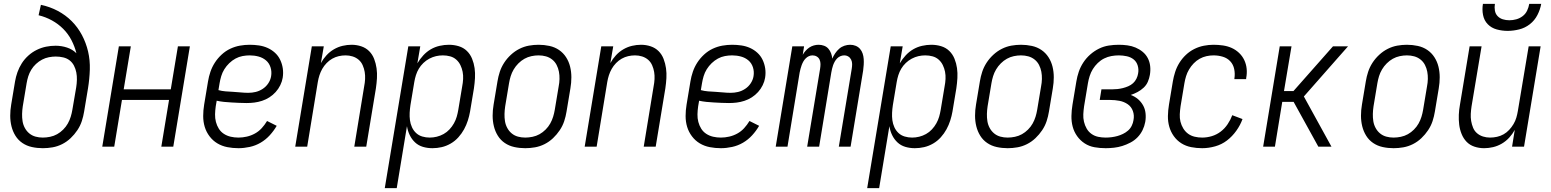

<svg xmlns="http://www.w3.org/2000/svg" viewBox="-20 -760 8040 995"><path d="M202 8Q173 8 145.5 2Q118 -4 96 -19Q74 -34 60 -56.5Q46 -79 39.5 -105.5Q33 -132 33 -160.5Q33 -189 38 -218L58 -338Q62 -362 70.5 -386Q79 -410 93 -432Q107 -454 127 -472Q147 -490 170.5 -501.5Q194 -513 218.5 -518Q243 -523 268 -523Q299 -523 327.5 -513.5Q356 -504 376 -484Q367 -520 350 -552.5Q333 -585 307.5 -610.5Q282 -636 249.5 -654Q217 -672 180 -681L192 -735Q239 -725 279.5 -703.5Q320 -682 351.5 -650.5Q383 -619 404.5 -578.5Q426 -538 436.5 -493Q447 -448 445.5 -399.5Q444 -351 436 -302L416 -182Q412 -157 404 -132.5Q396 -108 381 -85.5Q366 -63 346 -44Q326 -25 302 -13Q278 -1 252.5 3.5Q227 8 202 8ZM202 -47Q220 -47 239.5 -51Q259 -55 276 -64.5Q293 -74 307.5 -88.5Q322 -103 331.5 -120Q341 -137 346.5 -155Q352 -173 355 -191L375 -308Q378 -327 378.5 -346.5Q379 -366 375.5 -384.5Q372 -403 363.5 -419.5Q355 -436 341 -447Q327 -458 308 -462.5Q289 -467 269 -467Q252 -467 233.5 -463.5Q215 -460 198 -451Q181 -442 166.5 -428.5Q152 -415 142 -398.5Q132 -382 126.5 -364.5Q121 -347 118 -329L98 -209Q95 -189 94.5 -169.5Q94 -150 97 -131.5Q100 -113 109 -96.5Q118 -80 132 -68.5Q146 -57 164 -52Q182 -47 202 -47Z M510 0 596 -520H658L621 -297H865L902 -520H964L878 0H816L856 -242H612L572 0Z M1216 8Q1186 8 1158 2.5Q1130 -3 1106.5 -17Q1083 -31 1066 -53.5Q1049 -76 1041 -102.5Q1033 -129 1033 -158.5Q1033 -188 1038 -218L1058 -338Q1062 -363 1070.5 -388Q1079 -413 1093.5 -435.5Q1108 -458 1128.5 -477Q1149 -496 1173.5 -507.5Q1198 -519 1223.5 -523.5Q1249 -528 1274 -528Q1298 -528 1322 -524.5Q1346 -521 1367 -511.5Q1388 -502 1405 -486.5Q1422 -471 1432 -450Q1442 -429 1445.5 -405.5Q1449 -382 1445 -357Q1442 -338 1432.5 -318.5Q1423 -299 1408.5 -283Q1394 -267 1376 -255.5Q1358 -244 1338 -237.5Q1318 -231 1298 -228.5Q1278 -226 1258 -226Q1238 -226 1218.5 -227Q1199 -228 1179.5 -229Q1160 -230 1140.5 -232Q1121 -234 1103 -238L1098 -209Q1095 -188 1094.5 -167.5Q1094 -147 1099 -128Q1104 -109 1114 -93Q1124 -77 1140 -66.5Q1156 -56 1175.5 -51.5Q1195 -47 1216 -47Q1237 -47 1259 -52Q1281 -57 1301 -68Q1321 -79 1336.5 -96Q1352 -113 1364 -133L1414 -108Q1399 -82 1378 -59Q1357 -36 1330.5 -20.5Q1304 -5 1274 1.5Q1244 8 1216 8ZM1267 -279Q1286 -279 1305 -283.5Q1324 -288 1341.5 -299.5Q1359 -311 1370.5 -328.5Q1382 -346 1385 -365Q1389 -389 1382 -411Q1375 -433 1358.5 -447Q1342 -461 1320 -467Q1298 -473 1274 -473Q1256 -473 1237 -469.5Q1218 -466 1200.5 -456.5Q1183 -447 1168 -432.5Q1153 -418 1142.5 -401Q1132 -384 1126.5 -365.5Q1121 -347 1118 -329L1112 -293Q1130 -288 1149.5 -286.5Q1169 -285 1189 -284Q1209 -283 1228 -281Q1247 -279 1267 -279Z M1510 0 1596 -520H1658L1643 -433Q1655 -455 1672 -473.5Q1689 -492 1710.5 -504.5Q1732 -517 1755.5 -522.5Q1779 -528 1802 -528Q1828 -528 1852 -520Q1876 -512 1893 -495Q1910 -478 1919 -454.5Q1928 -431 1931.5 -406Q1935 -381 1933.5 -355Q1932 -329 1928 -302L1878 0H1816L1867 -311Q1871 -331 1872 -350Q1873 -369 1870 -387Q1867 -405 1859.5 -422Q1852 -439 1838.5 -450.5Q1825 -462 1807.5 -467.5Q1790 -473 1771 -473Q1753 -473 1735.5 -469Q1718 -465 1702 -456Q1686 -447 1672.5 -433Q1659 -419 1650 -403Q1641 -387 1635.5 -370Q1630 -353 1627 -335L1572 0Z M1974 215 2096 -520H2158L2143 -432Q2156 -454 2173.5 -473Q2191 -492 2212.5 -504.5Q2234 -517 2258.5 -522.5Q2283 -528 2306 -528Q2333 -528 2357.5 -520.5Q2382 -513 2399.5 -496Q2417 -479 2426.5 -455.5Q2436 -432 2439.5 -407Q2443 -382 2441.5 -355.5Q2440 -329 2436 -302L2416 -182Q2412 -159 2404.5 -135.5Q2397 -112 2385 -90Q2373 -68 2355.5 -48.5Q2338 -29 2315.5 -16Q2293 -3 2269 2.5Q2245 8 2221 8Q2195 8 2171.5 1Q2148 -6 2131 -22Q2114 -38 2103.5 -59.5Q2093 -81 2089 -106L2036 215ZM2207 -47Q2225 -47 2243.5 -51.5Q2262 -56 2279 -65.5Q2296 -75 2309.5 -89.5Q2323 -104 2332.5 -121Q2342 -138 2347 -155.5Q2352 -173 2355 -191L2375 -311Q2379 -331 2380 -350.5Q2381 -370 2377.5 -388Q2374 -406 2366 -422.5Q2358 -439 2344.5 -451Q2331 -463 2313 -468Q2295 -473 2275 -473Q2257 -473 2239.5 -469Q2222 -465 2205 -456Q2188 -447 2174 -433.5Q2160 -420 2150.5 -404Q2141 -388 2135.5 -370.5Q2130 -353 2127 -335L2107 -215Q2104 -195 2103 -175.5Q2102 -156 2104.5 -137Q2107 -118 2115 -100.5Q2123 -83 2136.5 -70.5Q2150 -58 2168.5 -52.5Q2187 -47 2207 -47Z M2702 8Q2673 8 2645.5 2Q2618 -4 2596 -19Q2574 -34 2560 -56.5Q2546 -79 2539.5 -105.5Q2533 -132 2533 -160.5Q2533 -189 2538 -218L2558 -338Q2562 -363 2570 -387.5Q2578 -412 2592.5 -434.5Q2607 -457 2627.5 -476Q2648 -495 2672 -507Q2696 -519 2721 -523.5Q2746 -528 2771 -528Q2800 -528 2827.5 -522Q2855 -516 2877 -501Q2899 -486 2913.5 -463.5Q2928 -441 2934.5 -414.5Q2941 -388 2941 -359.5Q2941 -331 2936 -302L2916 -182Q2912 -157 2904 -132.5Q2896 -108 2881 -85.5Q2866 -63 2846 -44Q2826 -25 2802 -13Q2778 -1 2752.5 3.5Q2727 8 2702 8ZM2702 -47Q2720 -47 2739.5 -51Q2759 -55 2776 -64.5Q2793 -74 2807.5 -88.5Q2822 -103 2831.5 -120Q2841 -137 2846.5 -155Q2852 -173 2855 -191L2875 -311Q2879 -331 2879.5 -350.5Q2880 -370 2876.5 -388.5Q2873 -407 2864.5 -423.5Q2856 -440 2841.5 -451.5Q2827 -463 2809 -468Q2791 -473 2771 -473Q2753 -473 2734 -469Q2715 -465 2698 -455.5Q2681 -446 2666.5 -431.5Q2652 -417 2642 -400Q2632 -383 2626.5 -365Q2621 -347 2618 -329L2598 -209Q2595 -189 2594.5 -169.5Q2594 -150 2597 -131.5Q2600 -113 2609 -96.5Q2618 -80 2632 -68.5Q2646 -57 2664 -52Q2682 -47 2702 -47Z M3010 0 3096 -520H3158L3143 -433Q3155 -455 3172 -473.5Q3189 -492 3210.5 -504.5Q3232 -517 3255.5 -522.5Q3279 -528 3302 -528Q3328 -528 3352 -520Q3376 -512 3393 -495Q3410 -478 3419 -454.5Q3428 -431 3431.5 -406Q3435 -381 3433.5 -355Q3432 -329 3428 -302L3378 0H3316L3367 -311Q3371 -331 3372 -350Q3373 -369 3370 -387Q3367 -405 3359.5 -422Q3352 -439 3338.5 -450.5Q3325 -462 3307.5 -467.5Q3290 -473 3271 -473Q3253 -473 3235.5 -469Q3218 -465 3202 -456Q3186 -447 3172.5 -433Q3159 -419 3150 -403Q3141 -387 3135.5 -370Q3130 -353 3127 -335L3072 0Z M3716 8Q3686 8 3658 2.5Q3630 -3 3606.5 -17Q3583 -31 3566 -53.5Q3549 -76 3541 -102.5Q3533 -129 3533 -158.5Q3533 -188 3538 -218L3558 -338Q3562 -363 3570.5 -388Q3579 -413 3593.5 -435.5Q3608 -458 3628.5 -477Q3649 -496 3673.5 -507.5Q3698 -519 3723.5 -523.5Q3749 -528 3774 -528Q3798 -528 3822 -524.5Q3846 -521 3867 -511.5Q3888 -502 3905 -486.5Q3922 -471 3932 -450Q3942 -429 3945.5 -405.5Q3949 -382 3945 -357Q3942 -338 3932.5 -318.5Q3923 -299 3908.5 -283Q3894 -267 3876 -255.5Q3858 -244 3838 -237.5Q3818 -231 3798 -228.5Q3778 -226 3758 -226Q3738 -226 3718.5 -227Q3699 -228 3679.5 -229Q3660 -230 3640.5 -232Q3621 -234 3603 -238L3598 -209Q3595 -188 3594.5 -167.5Q3594 -147 3599 -128Q3604 -109 3614 -93Q3624 -77 3640 -66.5Q3656 -56 3675.5 -51.5Q3695 -47 3716 -47Q3737 -47 3759 -52Q3781 -57 3801 -68Q3821 -79 3836.5 -96Q3852 -113 3864 -133L3914 -108Q3899 -82 3878 -59Q3857 -36 3830.5 -20.5Q3804 -5 3774 1.5Q3744 8 3716 8ZM3767 -279Q3786 -279 3805 -283.5Q3824 -288 3841.5 -299.5Q3859 -311 3870.5 -328.5Q3882 -346 3885 -365Q3889 -389 3882 -411Q3875 -433 3858.5 -447Q3842 -461 3820 -467Q3798 -473 3774 -473Q3756 -473 3737 -469.5Q3718 -466 3700.5 -456.5Q3683 -447 3668 -432.5Q3653 -418 3642.5 -401Q3632 -384 3626.5 -365.5Q3621 -347 3618 -329L3612 -293Q3630 -288 3649.5 -286.5Q3669 -285 3689 -284Q3709 -283 3728 -281Q3747 -279 3767 -279Z M4000 0 4086 -520H4147L4140 -476Q4146 -487 4155 -497Q4164 -507 4174.5 -514Q4185 -521 4197.5 -524.5Q4210 -528 4222 -528Q4237 -528 4250.5 -523Q4264 -518 4273 -507.5Q4282 -497 4287 -483.5Q4292 -470 4293 -456Q4299 -470 4308 -483.5Q4317 -497 4329 -507.5Q4341 -518 4356 -523Q4371 -528 4386 -528Q4401 -528 4414.5 -522.5Q4428 -517 4437 -506.5Q4446 -496 4450.5 -482.5Q4455 -469 4456 -454Q4457 -439 4456 -424Q4455 -409 4453 -394L4388 0H4327L4394 -404Q4396 -416 4396 -428Q4396 -440 4391 -450.5Q4386 -461 4376.5 -467Q4367 -473 4355 -473Q4345 -473 4335.5 -469Q4326 -465 4318.5 -457.5Q4311 -450 4306 -441Q4301 -432 4297.5 -422.5Q4294 -413 4292 -403.5Q4290 -394 4288 -384L4225 0H4163L4230 -404Q4232 -416 4232 -428Q4232 -440 4227.5 -450.5Q4223 -461 4213 -467Q4203 -473 4191 -473Q4181 -473 4172 -469Q4163 -465 4155.5 -457.5Q4148 -450 4143 -441Q4138 -432 4134.5 -422.5Q4131 -413 4128.5 -403.5Q4126 -394 4124 -384L4061 0Z M4474 215 4596 -520H4658L4643 -432Q4656 -454 4673.5 -473Q4691 -492 4712.5 -504.5Q4734 -517 4758.5 -522.5Q4783 -528 4806 -528Q4833 -528 4857.5 -520.5Q4882 -513 4899.5 -496Q4917 -479 4926.5 -455.5Q4936 -432 4939.5 -407Q4943 -382 4941.5 -355.5Q4940 -329 4936 -302L4916 -182Q4912 -159 4904.5 -135.5Q4897 -112 4885 -90Q4873 -68 4855.5 -48.5Q4838 -29 4815.5 -16Q4793 -3 4769 2.5Q4745 8 4721 8Q4695 8 4671.5 1Q4648 -6 4631 -22Q4614 -38 4603.5 -59.5Q4593 -81 4589 -106L4536 215ZM4707 -47Q4725 -47 4743.5 -51.5Q4762 -56 4779 -65.5Q4796 -75 4809.5 -89.5Q4823 -104 4832.5 -121Q4842 -138 4847 -155.5Q4852 -173 4855 -191L4875 -311Q4879 -331 4880 -350.5Q4881 -370 4877.5 -388Q4874 -406 4866 -422.5Q4858 -439 4844.5 -451Q4831 -463 4813 -468Q4795 -473 4775 -473Q4757 -473 4739.5 -469Q4722 -465 4705 -456Q4688 -447 4674 -433.5Q4660 -420 4650.5 -404Q4641 -388 4635.5 -370.5Q4630 -353 4627 -335L4607 -215Q4604 -195 4603 -175.5Q4602 -156 4604.5 -137Q4607 -118 4615 -100.5Q4623 -83 4636.5 -70.5Q4650 -58 4668.5 -52.5Q4687 -47 4707 -47Z M5202 8Q5173 8 5145.5 2Q5118 -4 5096 -19Q5074 -34 5060 -56.5Q5046 -79 5039.5 -105.5Q5033 -132 5033 -160.5Q5033 -189 5038 -218L5058 -338Q5062 -363 5070 -387.5Q5078 -412 5092.5 -434.5Q5107 -457 5127.5 -476Q5148 -495 5172 -507Q5196 -519 5221 -523.5Q5246 -528 5271 -528Q5300 -528 5327.5 -522Q5355 -516 5377 -501Q5399 -486 5413.5 -463.5Q5428 -441 5434.5 -414.5Q5441 -388 5441 -359.5Q5441 -331 5436 -302L5416 -182Q5412 -157 5404 -132.5Q5396 -108 5381 -85.5Q5366 -63 5346 -44Q5326 -25 5302 -13Q5278 -1 5252.5 3.5Q5227 8 5202 8ZM5202 -47Q5220 -47 5239.5 -51Q5259 -55 5276 -64.5Q5293 -74 5307.5 -88.5Q5322 -103 5331.5 -120Q5341 -137 5346.5 -155Q5352 -173 5355 -191L5375 -311Q5379 -331 5379.5 -350.5Q5380 -370 5376.5 -388.5Q5373 -407 5364.5 -423.5Q5356 -440 5341.5 -451.5Q5327 -463 5309 -468Q5291 -473 5271 -473Q5253 -473 5234 -469Q5215 -465 5198 -455.5Q5181 -446 5166.5 -431.5Q5152 -417 5142 -400Q5132 -383 5126.5 -365Q5121 -347 5118 -329L5098 -209Q5095 -189 5094.5 -169.5Q5094 -150 5097 -131.5Q5100 -113 5109 -96.5Q5118 -80 5132 -68.5Q5146 -57 5164 -52Q5182 -47 5202 -47Z M5710 8Q5680 8 5652 3Q5624 -2 5601 -17Q5578 -32 5562 -54.5Q5546 -77 5539 -103.5Q5532 -130 5532.5 -159Q5533 -188 5538 -218L5558 -338Q5562 -363 5570.5 -388Q5579 -413 5594 -436Q5609 -459 5630 -477.5Q5651 -496 5675.5 -508Q5700 -520 5726 -524Q5752 -528 5778 -528Q5800 -528 5822.5 -525Q5845 -522 5865 -513.5Q5885 -505 5901.5 -491.5Q5918 -478 5928 -459Q5938 -440 5940.5 -417.5Q5943 -395 5939 -372Q5936 -354 5928.5 -336.5Q5921 -319 5906.5 -305.5Q5892 -292 5875 -283Q5858 -274 5840 -268Q5861 -260 5877 -246.5Q5893 -233 5903.5 -214.5Q5914 -196 5916.5 -173.5Q5919 -151 5915 -128Q5911 -106 5901 -85.5Q5891 -65 5875 -48.5Q5859 -32 5838 -21Q5817 -10 5796 -3.5Q5775 3 5753 5.5Q5731 8 5710 8ZM5710 -47Q5725 -47 5740.5 -49Q5756 -51 5770.5 -55Q5785 -59 5799.5 -66Q5814 -73 5826 -83.5Q5838 -94 5845 -108.5Q5852 -123 5854 -137Q5859 -162 5851 -184.5Q5843 -207 5824 -220Q5805 -233 5781.5 -237.5Q5758 -242 5734 -242H5679L5688 -297H5743Q5757 -297 5771 -298.5Q5785 -300 5799 -303.5Q5813 -307 5827 -313Q5841 -319 5852 -329Q5863 -339 5869.5 -352.5Q5876 -366 5878 -379Q5882 -400 5876 -420Q5870 -440 5855 -452Q5840 -464 5819.5 -468.5Q5799 -473 5778 -473Q5759 -473 5739.5 -469.5Q5720 -466 5702 -457Q5684 -448 5669 -433.5Q5654 -419 5643.5 -402Q5633 -385 5627 -366Q5621 -347 5618 -329L5598 -209Q5595 -188 5594 -168Q5593 -148 5597.5 -129Q5602 -110 5611.5 -93.5Q5621 -77 5636.5 -66Q5652 -55 5671 -51Q5690 -47 5710 -47Z M6210 8Q6181 8 6153 2.5Q6125 -3 6102 -17.5Q6079 -32 6063 -54.5Q6047 -77 6039.5 -103.5Q6032 -130 6032.5 -159Q6033 -188 6038 -218L6058 -338Q6062 -362 6070 -387Q6078 -412 6092 -434.5Q6106 -457 6125.5 -475.5Q6145 -494 6169 -506Q6193 -518 6218.5 -523Q6244 -528 6269 -528Q6293 -528 6317.5 -524.5Q6342 -521 6363 -511.5Q6384 -502 6401 -486Q6418 -470 6428 -449Q6438 -428 6440.5 -404Q6443 -380 6438 -355V-350H6377V-353Q6381 -378 6376 -402Q6371 -426 6355.5 -442.5Q6340 -459 6317 -466Q6294 -473 6269 -473Q6251 -473 6232.5 -469Q6214 -465 6197 -455.5Q6180 -446 6166 -431.5Q6152 -417 6142 -400Q6132 -383 6126.5 -365Q6121 -347 6118 -329L6098 -209Q6095 -188 6094 -168Q6093 -148 6097.5 -129.5Q6102 -111 6112 -94.5Q6122 -78 6137 -67Q6152 -56 6171 -51.5Q6190 -47 6210 -47Q6235 -47 6260 -54.5Q6285 -62 6306 -78Q6327 -94 6342 -116.5Q6357 -139 6366 -163L6419 -143Q6408 -112 6387 -82.5Q6366 -53 6338.5 -32Q6311 -11 6277 -1.5Q6243 8 6210 8Z M6526 0 6612 -520H6673L6634 -288H6683L6888 -520H6966L6913 -460L6737 -260L6880 0H6812L6684 -232H6625L6587 0Z M7202 8Q7173 8 7145.5 2Q7118 -4 7096 -19Q7074 -34 7060 -56.5Q7046 -79 7039.5 -105.5Q7033 -132 7033 -160.5Q7033 -189 7038 -218L7058 -338Q7062 -363 7070 -387.5Q7078 -412 7092.5 -434.5Q7107 -457 7127.5 -476Q7148 -495 7172 -507Q7196 -519 7221 -523.5Q7246 -528 7271 -528Q7300 -528 7327.5 -522Q7355 -516 7377 -501Q7399 -486 7413.5 -463.5Q7428 -441 7434.5 -414.5Q7441 -388 7441 -359.5Q7441 -331 7436 -302L7416 -182Q7412 -157 7404 -132.5Q7396 -108 7381 -85.5Q7366 -63 7346 -44Q7326 -25 7302 -13Q7278 -1 7252.5 3.5Q7227 8 7202 8ZM7202 -47Q7220 -47 7239.5 -51Q7259 -55 7276 -64.5Q7293 -74 7307.5 -88.5Q7322 -103 7331.5 -120Q7341 -137 7346.5 -155Q7352 -173 7355 -191L7375 -311Q7379 -331 7379.5 -350.5Q7380 -370 7376.5 -388.5Q7373 -407 7364.5 -423.5Q7356 -440 7341.5 -451.5Q7327 -463 7309 -468Q7291 -473 7271 -473Q7253 -473 7234 -469Q7215 -465 7198 -455.5Q7181 -446 7166.5 -431.5Q7152 -417 7142 -400Q7132 -383 7126.5 -365Q7121 -347 7118 -329L7098 -209Q7095 -189 7094.5 -169.5Q7094 -150 7097 -131.5Q7100 -113 7109 -96.5Q7118 -80 7132 -68.5Q7146 -57 7164 -52Q7182 -47 7202 -47Z M7671 8Q7645 8 7621 0Q7597 -8 7580.5 -25Q7564 -42 7554.5 -65.5Q7545 -89 7542 -114Q7539 -139 7540 -165Q7541 -191 7546 -218L7596 -520H7658L7606 -209Q7603 -189 7602 -170Q7601 -151 7604 -133Q7607 -115 7614 -98Q7621 -81 7634.5 -69.5Q7648 -58 7665.5 -52.5Q7683 -47 7702 -47Q7720 -47 7738 -51Q7756 -55 7772 -64Q7788 -73 7801 -87Q7814 -101 7823.5 -117Q7833 -133 7838 -150Q7843 -167 7846 -185L7902 -520H7964L7878 0H7816L7830 -87Q7818 -65 7801 -46.5Q7784 -28 7762.5 -15.5Q7741 -3 7717.5 2.5Q7694 8 7671 8ZM7793 -600Q7764 -600 7736.5 -607.5Q7709 -615 7690 -634.5Q7671 -654 7665.5 -682.5Q7660 -711 7665 -740H7727Q7724 -722 7727 -705Q7730 -688 7741 -676.5Q7752 -665 7768 -660Q7784 -655 7802 -655Q7820 -655 7838 -660Q7856 -665 7871 -676.5Q7886 -688 7894 -705Q7902 -722 7905 -740H7967Q7962 -711 7947.5 -682.5Q7933 -654 7908 -634.5Q7883 -615 7852.5 -607.5Q7822 -600 7793 -600Z"/></svg>

Font: Iosevka SS18 Light
Style: Italic
Weight: 300
Italic angle: -9°
Monospace: yes
Designer: Belleve Invis
Foundry: Belleve Invis
Version: Version 25.1.1; ttfautohint (v1.8.4)